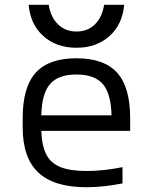

<svg xmlns="http://www.w3.org/2000/svg" viewBox="-20 -774 640 804"><path d="M342 10Q206 10 140.5 -51.5Q75 -113 75 -240V-280Q75 -409 129.5 -469.5Q184 -530 300 -530Q416 -530 470.5 -469.5Q525 -409 525 -280V-226H153Q155 -164 174 -127Q193 -90 234 -74Q275 -58 343 -58Q412 -58 493 -74V-6Q458 1 419 5.5Q380 10 342 10ZM153 -291H447Q445 -382 410.5 -422Q376 -462 300 -462Q224 -462 189.5 -422Q155 -382 153 -291ZM300 -574Q216 -574 161.5 -623Q107 -672 100 -754H184Q192 -702 223 -672Q254 -642 300 -642Q347 -642 377.5 -672Q408 -702 416 -754H500Q493 -672 438.5 -623Q384 -574 300 -574Z"/></svg>

Font: M PLUS Code Latin 60
Style: Regular
Weight: 400
Width: 7
Monospace: yes
Designer: Coji Morishita
Foundry: UNDERFOREST DESIGN
Version: Version 1.005; ttfautohint (v1.8.3)